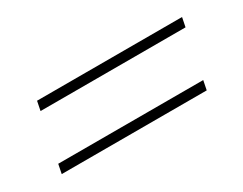

<svg xmlns="http://www.w3.org/2000/svg" viewBox="-40 -575 681 539"><g transform="rotate(-30 300.0 -305.5)"><path d="M83 -382 89 -412H559L553 -382ZM46 -199 52 -229H522L516 -199Z"/></g></svg>

Font: IBM Plex Sans ExtLt
Style: Italic
Weight: 200
Italic angle: -11°
Designer: Mike Abbink, Paul van der Laan, Pieter van Rosmalen
Foundry: Bold Monday
Version: Version 3.005